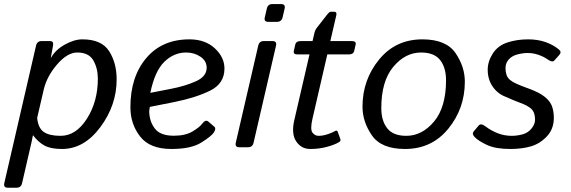

<svg xmlns="http://www.w3.org/2000/svg" viewBox="-50 -711 2755 927"><path d="M-12.2 195.3Q-34.2 195.3 -29.3 173.3L124 -490.7Q128.9 -512.7 150.9 -512.7H191.9Q210 -512.7 206.1 -490.7L195.3 -432.1H196.3Q217.8 -470.7 263.2 -495.8Q308.6 -521 347.7 -521Q440.4 -521 476.8 -464.1Q513.2 -407.2 513.2 -327.6Q513.2 -203.1 434.6 -97.4Q356 8.3 249.5 8.3Q195.3 8.3 165 -8.1Q134.8 -24.4 109.9 -57.6H108.9Q106.9 -43.9 103 -27.8L56.6 173.3Q51.8 195.3 29.8 195.3ZM129.4 -141.6Q134.3 -92.8 161.1 -74Q188 -55.2 242.7 -55.2Q316.9 -55.2 369.6 -137.9Q422.4 -220.7 422.4 -331.1Q422.4 -381.8 400.4 -419.7Q378.4 -457.5 323.2 -457.5Q275.4 -457.5 225.8 -400.1Q176.3 -342.8 161.1 -278.3Z M579.6 -193.4Q579.6 -339.8 656 -430.4Q732.4 -521 864.7 -521Q940.4 -521 987.1 -477.8Q1033.7 -434.6 1033.7 -379.9Q1033.7 -307.6 964.6 -273.4Q895.5 -239.3 793.5 -218.8L673.3 -194.8Q670.4 -176.3 670.4 -175.3Q670.4 -127 696.8 -91.3Q723.1 -55.7 789.1 -55.7Q845.2 -55.7 879.4 -76.2Q913.6 -96.7 925.8 -113.3Q942.9 -136.2 956.5 -123.5L985.4 -98.6Q994.6 -90.3 982.4 -71.3Q971.2 -53.7 921.9 -22.7Q872.6 8.3 777.3 8.3Q673.3 8.3 626.5 -52Q579.6 -112.3 579.6 -193.4ZM675.8 -262.7 775.9 -282.2Q844.2 -295.4 896 -318.6Q947.8 -341.8 947.8 -383.8Q947.8 -417 917.7 -437.3Q887.7 -457.5 848.6 -457.5Q789.6 -457.5 743.4 -412.6Q697.3 -367.7 675.8 -262.7Z M1105.5 0Q1083.5 0 1088.4 -22L1196.8 -490.7Q1201.7 -512.7 1223.6 -512.7H1265.6Q1287.6 -512.7 1282.7 -490.7L1174.3 -22Q1169.4 0 1147.5 0ZM1245.1 -605.5Q1223.1 -605.5 1228.5 -627.4L1238.3 -669.4Q1243.2 -691.4 1265.1 -691.4H1307.1Q1329.1 -691.4 1324.2 -669.4L1314.5 -627.4Q1309.1 -605.5 1287.1 -605.5Z M1386.7 -448.2Q1364.7 -448.2 1368.7 -465.3L1375.5 -495.6Q1379.4 -512.7 1401.4 -512.7H1459L1469.2 -556.6Q1471.7 -565.9 1478.5 -575.2L1526.9 -637.2Q1540 -654.3 1545.9 -654.3H1563Q1577.6 -654.3 1573.7 -637.2L1544.9 -512.7H1648.9Q1670.9 -512.7 1667 -495.6L1660.2 -465.3Q1656.2 -448.2 1634.3 -448.2H1530.3L1458.5 -137.2Q1446.8 -85.9 1458.7 -70.6Q1470.7 -55.2 1487.8 -55.2Q1510.3 -55.2 1534.2 -63.7Q1558.1 -72.3 1566.4 -77.6Q1577.1 -84.5 1580.6 -74.7L1593.3 -39.6Q1596.2 -30.8 1587.9 -25.4Q1567.9 -12.7 1529.5 -2.2Q1491.2 8.3 1447.8 8.3Q1404.8 8.3 1380.1 -28.3Q1355.5 -64.9 1371.1 -131.8L1444.3 -448.2Z M1700.2 -196.3Q1700.2 -325.2 1780 -423.1Q1859.9 -521 1989.3 -521Q2103.5 -521 2148.9 -455.3Q2194.3 -389.6 2194.3 -316.4Q2194.3 -187.5 2114.5 -89.6Q2034.7 8.3 1905.3 8.3Q1791 8.3 1745.6 -57.4Q1700.2 -123 1700.2 -196.3ZM1791 -189Q1791 -127.9 1819.6 -91.6Q1848.1 -55.2 1911.6 -55.2Q1987.8 -55.2 2045.7 -124.3Q2103.5 -193.4 2103.5 -323.7Q2103.5 -384.8 2075 -421.1Q2046.4 -457.5 1982.9 -457.5Q1906.7 -457.5 1848.9 -388.4Q1791 -319.3 1791 -189Z M2241.2 -49.8Q2227.1 -64.9 2237.3 -76.7L2261.7 -105.5Q2272 -117.2 2293.5 -101.1Q2321.3 -80.1 2353.3 -67.6Q2385.3 -55.2 2420.4 -55.2Q2446.8 -55.2 2472.9 -62.3Q2499 -69.3 2516.1 -90.3Q2533.2 -111.3 2533.2 -132.3Q2533.2 -153.3 2527.1 -168Q2521 -182.6 2505.9 -192.9Q2490.7 -203.1 2475.6 -209Q2455.1 -216.8 2428.5 -227.5Q2401.9 -238.3 2378.9 -249Q2356.4 -259.8 2338.9 -279.8Q2321.3 -299.8 2313 -323.5Q2304.7 -347.2 2304.7 -374Q2304.7 -414.1 2329.1 -452.4Q2353.5 -490.7 2399.7 -505.9Q2445.8 -521 2500 -521Q2546.9 -521 2584.5 -507.6Q2622.1 -494.1 2648.4 -472.2Q2663.1 -460 2650.4 -445.8L2626 -418.5Q2616.7 -408.2 2594.7 -423.8Q2575.2 -437.5 2549.8 -446.3Q2524.4 -455.1 2497.6 -455.1Q2474.1 -455.1 2448 -448.2Q2421.9 -441.4 2406.2 -423.8Q2390.6 -406.2 2390.6 -381.8Q2390.6 -364.3 2395.5 -349.6Q2400.4 -335 2412.8 -325Q2425.3 -314.9 2439.5 -308.6Q2464.8 -296.9 2488.5 -288.6Q2512.2 -280.3 2531.7 -271.5Q2565.9 -256.8 2587.4 -237.3Q2608.9 -217.8 2616.5 -193.8Q2624 -169.9 2624 -142.1Q2624 -87.9 2590.1 -52.2Q2556.2 -16.6 2512.7 -4.2Q2469.2 8.3 2413.1 8.3Q2343.3 8.3 2301.5 -11Q2259.8 -30.3 2241.2 -49.8Z"/></svg>

Font: Istok
Style: Italic
Weight: 500
Italic angle: -13°
Designer: Andrey V. Panov
Foundry: Andrey V. Panov
Version: Version 1.0.3